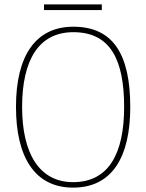

<svg xmlns="http://www.w3.org/2000/svg" viewBox="-20 -847 669 877"><path d="M181 -801H445V-827H181ZM314 10C493 10 575 -131 575 -358C575 -597 498 -725 315 -725C143 -725 53 -593 53 -359C53 -129 139 10 314 10ZM314 -15C159 -15 81 -147 81 -358C81 -573 157 -700 315 -700C485 -700 547 -573 547 -358C547 -145 476 -15 314 -15Z"/></svg>

Font: Noto Serif Armenian SemiCondensed Thin
Style: Regular
Weight: 100
Width: 4
Designer: Monotype Design Team
Foundry: Monotype Imaging Inc.
Version: Version 2.008